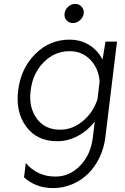

<svg xmlns="http://www.w3.org/2000/svg" viewBox="-20 -713 638 983"><path d="M353 -595Q333 -595 320.5 -609.5Q308 -624 310.5 -644Q313 -664 329 -678.5Q345 -693 365 -693Q385 -693 398 -678.5Q411 -664 408.5 -644Q406 -624 389.5 -609.5Q373 -595 353 -595ZM520 -500H579L519 -7Q512 47 489 94.5Q466 142 431.5 176Q397 210 350.5 230Q304 250 252 250Q164 250 103 195L112 121Q170 191 264 191Q336 191 390 135.5Q444 80 455 -7L465 -90Q428 -43 378 -16.5Q328 10 272 10Q169 10 114 -65Q59 -140 73 -250Q86 -361 159.5 -435.5Q233 -510 336 -510Q392 -510 436 -483Q480 -456 505 -408ZM288 -49Q351 -49 404 -93Q457 -137 479 -205L490 -296Q485 -363 442.5 -407Q400 -451 337 -451Q259 -451 203 -393.5Q147 -336 137 -250Q126 -165 167.5 -107Q209 -49 288 -49Z"/></svg>

Font: Orkney Light
Style: LightItalic
Weight: 300
Designer: Samuel Oakes and Alfredo Marco Pradil
Foundry: Alfredo Marco Pradil
Version: 1.0; ttfautohint (v1.5)